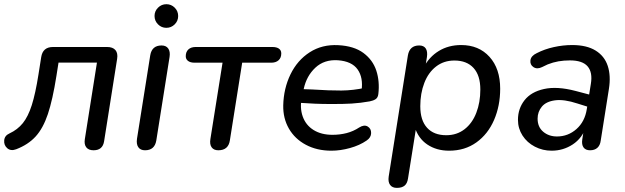

<svg xmlns="http://www.w3.org/2000/svg" viewBox="-28 -712 2993 919"><path d="M378 -45.6 436 -412.3H252.1L242.1 -348.8Q224 -234.1 201.1 -165.8Q178.2 -97.6 142.5 -58.6Q106.7 -19.5 49.4 2.4Q23.7 12.1 6.8 -2.5Q-10 -17.2 -7.9 -40.1Q-5.9 -63 17.2 -73.3Q56 -91.2 81.3 -122.6Q106.6 -153.9 124.2 -209Q141.7 -264 156 -354.8L169.2 -438.4Q176.6 -487.1 225.7 -487.1H484.5Q511.9 -487.1 524.5 -472.3Q537.1 -457.5 532.6 -430.1L470.3 -35.9Q463.6 7.3 419.8 7.3Q396 7.3 385 -6.8Q374.1 -20.8 378 -45.6Z M627.7 -47.8 691.2 -447.7Q699.2 -494.4 745.3 -494.4Q767.2 -494.4 777.3 -479.7Q787.5 -465.1 783.6 -439.3L720.1 -39.4Q712.1 7.3 666.1 7.3Q644.1 7.3 634 -7.4Q623.9 -22 627.7 -47.8ZM711.7 -635.5Q711.7 -658.8 728.4 -675.3Q745 -691.9 768.4 -691.9Q791.7 -691.9 808.3 -675.3Q824.8 -658.6 824.8 -635.3Q824.8 -612 808.2 -595.4Q791.5 -578.8 768.2 -578.8Q744.9 -578.8 728.3 -595.5Q711.7 -612.1 711.7 -635.5Z M979.2 -47.4 1037.2 -411.9H904Q883.4 -411.9 872.3 -420.2Q861.1 -428.4 861.1 -443Q861.1 -463.6 873.7 -475.4Q886.3 -487.1 908.6 -487.1H1275.4Q1296 -487.1 1307.2 -479.1Q1318.3 -471 1318.3 -456.5Q1318.3 -435.2 1305.4 -423.6Q1292.5 -411.9 1270.3 -411.9H1131.2L1072.2 -39.7Q1068.7 -16.5 1054.9 -4.6Q1041.1 7.3 1016.9 7.3Q995 7.3 984.9 -7.1Q974.7 -21.4 979.2 -47.4Z M1327.7 -207.5Q1329.6 -288.4 1362.4 -356.1Q1395.3 -423.8 1454.6 -461.9Q1513.9 -500 1590.9 -495.8Q1666.5 -491.9 1711.5 -458.5Q1756.5 -425.1 1773.3 -373.7Q1790 -322.2 1782.9 -261.9Q1780.9 -244.7 1770 -237.4Q1759 -230.1 1741.6 -226.8Q1698.6 -219 1655.2 -216.3Q1611.9 -213.7 1555.9 -214.2Q1518.9 -214 1478.6 -215.7Q1438.4 -217.5 1393.3 -220.6L1405.6 -285.8Q1433.1 -284.5 1465.3 -283.8Q1549.5 -278.3 1605.9 -278.7Q1662.3 -279.2 1720.2 -291.8L1702.5 -277.9Q1711.3 -340.3 1683.8 -379.5Q1656.3 -418.7 1589.3 -423.6Q1523.8 -427.8 1481.4 -388Q1439 -348.1 1425.9 -286.9L1417.2 -249.5Q1406 -196.5 1420.9 -154.6Q1435.8 -112.7 1472.9 -89.7Q1509.9 -66.7 1563.3 -66.7Q1598.8 -66.7 1631.1 -75Q1663.4 -83.3 1691.8 -102.1Q1715.2 -116.4 1731.9 -106.5Q1748.7 -96.5 1748.4 -75.1Q1748.1 -53.7 1726.9 -39.4Q1693.3 -16.2 1647.4 -3.5Q1601.5 9.3 1558.4 9.3Q1489 9.3 1436.2 -18.9Q1383.4 -47 1354.9 -96.3Q1326.5 -145.7 1327.7 -207.5Z M1832.5 132.8 1924.3 -446.4Q1932.4 -494.4 1978.4 -494.4Q2000.3 -494.4 2009.8 -480.1Q2019.3 -465.7 2015.5 -439.3L2004.2 -369.1L1998.9 -387.9Q2026.1 -439.9 2072.5 -468.1Q2118.9 -496.4 2179.2 -496.4Q2264 -496.4 2315 -439.9Q2366.1 -383.5 2366.1 -287.3Q2366.1 -205.4 2336.8 -137.7Q2307.6 -70.1 2252.3 -30.4Q2197 9.3 2121.6 9.3Q2061.3 9.3 2017.3 -20.3Q1973.3 -49.9 1956.3 -106.3H1964.6L1924.9 142.4Q1921.4 166 1908.5 176.6Q1895.6 187.3 1871.4 187.3Q1849.5 187.3 1839.1 172.9Q1828.6 158.6 1832.5 132.8ZM2271.1 -283.5Q2271.1 -351.1 2238.6 -386.7Q2206.1 -422.3 2146.9 -422.3Q2096.2 -422.3 2059.2 -393.6Q2022.2 -365 2003 -315.1Q1983.7 -265.2 1983.7 -203.6Q1983.7 -136 2016.2 -100.4Q2048.7 -64.8 2107.9 -64.8Q2158.6 -64.8 2195.6 -93.5Q2232.6 -122.2 2251.8 -172Q2271.1 -221.9 2271.1 -283.5Z M2451.2 -138.4Q2451.2 -192 2482.5 -232.1Q2513.9 -272.3 2576 -286Q2638.2 -299.8 2726.2 -276.9L2806.6 -255.7L2797.9 -197.1L2736 -216.5Q2671.8 -237.6 2628.8 -231.8Q2585.8 -226.1 2565.5 -201.5Q2545.2 -177 2545.2 -144.1Q2545.2 -104.2 2572 -81.5Q2598.7 -58.8 2637.8 -58.8Q2691 -58.8 2731.1 -94.2Q2771.2 -129.5 2780.7 -189.7L2800.1 -310.6Q2809.2 -365.5 2784.7 -394.2Q2760.2 -422.9 2700 -422.9Q2670.8 -422.9 2644.8 -418.4Q2618.8 -413.8 2593.4 -403.7Q2582.9 -398.8 2566.4 -390.8Q2542.8 -379.3 2525.5 -390.7Q2508.2 -402.1 2510.9 -423.4Q2513.6 -444.6 2540.8 -457.4Q2578.5 -476.9 2622.9 -486.6Q2667.3 -496.4 2710.8 -496.4Q2780.1 -496.4 2822.7 -470.1Q2865.3 -443.9 2880.9 -396.7Q2896.5 -349.5 2886.5 -286.3L2847.4 -39.4Q2844.5 -16.3 2831.3 -4.5Q2818.1 7.3 2796.2 7.3Q2774.9 7.3 2765.1 -6.3Q2755.2 -19.9 2759.1 -45.3L2771 -121L2779.1 -108.5Q2758.9 -50.4 2713.3 -20.6Q2667.7 9.3 2612.3 9.3Q2569.4 9.3 2532.1 -10Q2494.9 -29.3 2473.1 -63.1Q2451.2 -97 2451.2 -138.4Z"/></svg>

Font: SN Pro Thin
Style: Italic
Weight: 200
Italic angle: -9°
Designer: Tobias Whetton
Foundry: Supernotes
Version: Version 1.003;Glyphs 3.3 (3324)